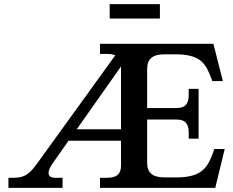

<svg xmlns="http://www.w3.org/2000/svg" viewBox="-20 -913 1130 933"><path d="M235 -118 313 -229H568V-107C568 -67 547 -49 499 -49H466V0H1026L1072 -189H1021L1016 -173C989 -99 961 -51 838 -51H780C721 -51 695 -73 695 -123V-332H839C879 -332 897 -313 897 -269V-239H945V-481H897V-451C897 -407 879 -388 839 -388H695V-577C695 -627 721 -649 780 -649H833C954 -649 980 -604 1006 -534L1012 -519H1063L1017 -700H466V-651H499C516 -651 529 -649 540 -644L168 -129C130 -77 109 -49 46 -49H21V0H284V-49H249C207 -49 208 -79 235 -118ZM353 -285 568 -590V-285ZM513 -823H757V-893H513Z"/></svg>

Font: LT Superior Serif Semibold
Style: Regular
Weight: 600
Designer: Daniel Lyons
Foundry: LyonsType
Version: Version 2.120;FEAKit 1.0